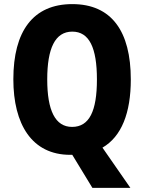

<svg xmlns="http://www.w3.org/2000/svg" viewBox="-20 -745 702 935"><path d="M617 -358C617 -593 523 -725 332 -725C141 -725 45 -593 45 -359C45 -140 135 9 322 9C325 9 329 9 332 9L430 170H615L479 -26C572 -80 617 -195 617 -358ZM210 -358C210 -509 248 -591 332 -591C415 -591 452 -512 452 -358C452 -204 415 -127 331 -127C249 -127 210 -207 210 -358Z"/></svg>

Font: Noto Sans Myanmar UI Condensed ExtraBold
Style: Regular
Weight: 800
Width: 3
Designer: Monotype Design Team
Foundry: Monotype Imaging Inc.
Version: Version 2.103